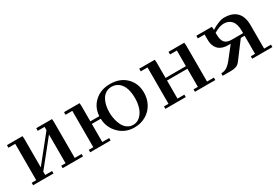

<svg xmlns="http://www.w3.org/2000/svg" viewBox="32 -1105 2548 1762"><g transform="rotate(-30 1306.0 -224.5)"><path d="M32.2 -411.1V-439H196.8L199.2 -411.1V-106.9L415 -376V-411.1H342.8V-439H509.8L512.2 -411.1V-25.9H585V0H369.1V-25.9H415V-330.1L199.2 -61V-25.9H272V0H56.2V-25.9H104V-411.1Z M637.2 -411.1V-439H801.8L804.2 -411.1V-245.1H898.9Q904.3 -336.4 968.3 -394.3Q1032.2 -452.1 1129.9 -452.1Q1234.9 -452.1 1298.8 -389.6Q1362.8 -327.1 1362.8 -228Q1362.8 -163.6 1334 -110.1Q1305.2 -56.6 1251.5 -24.9Q1197.8 6.8 1129.9 6.8Q1032.2 6.8 966.8 -58.8Q901.4 -124.5 898.9 -217.8H804.2V-25.9H877V0H661.1V-25.9H709V-411.1ZM996.1 -228Q996.1 -189.5 1004.4 -153.1Q1012.7 -116.7 1028.3 -86.7Q1043.9 -56.6 1070.3 -38.3Q1096.7 -20 1129.9 -20Q1174.8 -20 1206.5 -51.3Q1238.3 -82.5 1252.2 -127.9Q1266.1 -173.3 1266.1 -226.1Q1266.1 -282.2 1252.2 -325.7Q1238.3 -369.1 1206.8 -396Q1175.3 -422.9 1129.9 -422.9Q1096.7 -422.9 1070.6 -407.2Q1044.4 -391.6 1028.3 -364.5Q1012.2 -337.4 1004.2 -302.7Q996.1 -268.1 996.1 -228Z M1434.1 -411.1V-439H1598.6L1601.1 -411.1V-245.1H1816.9V-411.1H1744.6V-439H1911.6L1914.1 -411.1V-25.9H1986.8V0H1771V-25.9H1816.9V-217.8H1601.1V-25.9H1673.8V0H1458V-25.9H1505.9V-411.1Z M2039.1 -411.1V-439H2203.6L2206.1 -411.1V-404.8Q2290 -456.1 2341.8 -456.1Q2429.2 -456.1 2474.1 -410.2Q2519 -364.3 2519 -274.9V-25.9H2591.8V0H2377.9V-25.9H2422.9V-217.8H2382.8L2250 -41Q2231.9 -17.1 2209 -8.5Q2186 0 2154.8 0H2064.9V-25.9Q2096.2 -25.9 2121.1 -40Q2146 -54.2 2176.8 -91.8L2275.9 -217.8H2248Q2217.3 -217.8 2192.9 -225.8Q2168.5 -233.9 2153.3 -246.8Q2138.2 -259.8 2128.4 -278.1Q2118.7 -296.4 2114.7 -314.9Q2110.8 -333.5 2110.8 -354V-411.1ZM2206.1 -358.9Q2206.1 -297.4 2228.8 -271.2Q2251.5 -245.1 2302.7 -245.1H2422.9V-270Q2422.9 -340.3 2393.6 -375.2Q2364.3 -410.2 2310.1 -410.2Q2268.1 -410.2 2206.1 -374Z"/></g></svg>

Font: Dehuti Alt
Style: Bold
Weight: 700
Version: Version 1.2